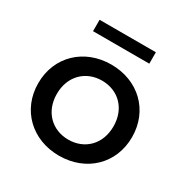

<svg xmlns="http://www.w3.org/2000/svg" viewBox="-163 -847 966 993"><g transform="rotate(30 320.0 -351.0)"><path d="M320 6C482 6 600 -107 600 -266C600 -425 482 -538 320 -538C159 -538 40 -425 40 -266C40 -107 159 6 320 6ZM320 -90C224 -90 151 -159 151 -266C151 -373 224 -442 320 -442C417 -442 489 -373 489 -266C489 -159 417 -90 320 -90ZM487 -640V-708H151V-640Z"/></g></svg>

Font: Montserrat-Alt1 SemBd
Style: Regular
Weight: 600
Designer: Differentunic
Foundry: Differentunic
Version: Version 7.222